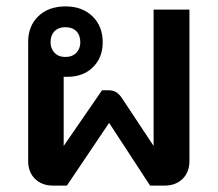

<svg xmlns="http://www.w3.org/2000/svg" viewBox="-20 -580 680 600"><path d="M572 -550V-77Q572 -42 550.5 -21Q529 0 494 0H449L321 -196L189 0H146Q111 0 89.5 -21Q68 -42 68 -77V-449Q68 -499 100 -529.5Q132 -560 185 -560Q237 -560 269 -529Q301 -498 301 -448Q301 -400 270.5 -370Q240 -340 191 -340H179V-124L299 -298H318Q333 -298 343 -292Q353 -286 362 -272L460 -124V-550ZM138 -448Q138 -428 150.5 -415Q163 -402 184 -402Q206 -402 218.5 -415Q231 -428 231 -448Q231 -470 218.5 -482.5Q206 -495 184 -495Q163 -495 150.5 -482.5Q138 -470 138 -448Z"/></svg>

Font: Bai Jamjuree SemiBold
Style: Regular
Weight: 600
Version: Version 1.000; ttfautohint (v1.6)